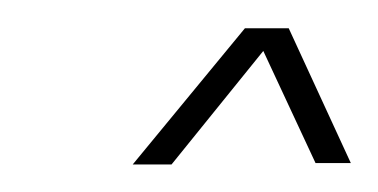

<svg xmlns="http://www.w3.org/2000/svg" viewBox="-20 -743 268 136"><path d="M74 -626.5H101.5L179.5 -723H153.5ZM203.5 -627.5H228.5L184.5 -723H159Z"/></svg>

Font: Anybody UltraCondensed ExtraLight
Style: Italic
Weight: 250
Width: 1
Italic angle: -10°
Version: Version 1.113;gftools[0.9.25]